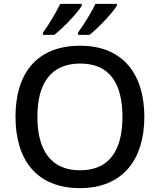

<svg xmlns="http://www.w3.org/2000/svg" viewBox="-20 -961 825 991"><path d="M583 -931V-941H473C451 -896 411 -831 383 -793V-781H442C488 -817 562 -896 583 -931ZM402 -931V-941H291C269 -896 230 -831 202 -793V-781H260C307 -817 381 -896 402 -931ZM725 -358C725 -580 613 -725 394 -725C167 -725 60 -579 60 -359C60 -138 167 10 393 10C613 10 725 -137 725 -358ZM173 -358C173 -530 242 -633 394 -633C546 -633 612 -530 612 -358C612 -187 546 -82 393 -82C242 -82 173 -187 173 -358Z"/></svg>

Font: Noto Sans Medefaidrin Medium
Style: Regular
Weight: 500
Designer: Dalton Maag Ltd
Foundry: Dalton Maag Ltd
Version: Version 1.002